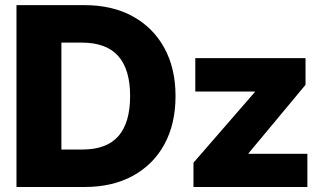

<svg xmlns="http://www.w3.org/2000/svg" viewBox="-20 -748 1297 768"><path d="M317.9 0H45.9V-727.5H317.4Q428.7 -727.5 510.5 -682.9Q592.3 -638.2 637.2 -556.4Q682.1 -474.6 682.1 -363.8Q682.1 -252.4 637.7 -170.9Q593.3 -89.4 511.5 -44.7Q429.7 0 317.9 0ZM225.6 -149.9H309.1Q407.2 -149.9 453.9 -203.9Q500.5 -257.8 500.5 -363.8Q500.5 -470.2 452.9 -523.9Q405.3 -577.6 306.2 -577.6H225.6ZM753.9 0V-97.2L999.5 -379.9V-381.8H761.2V-515.6H1202.1V-408.7L974.1 -134.8V-132.8H1209.5V0Z"/></svg>

Font: Inter Display Extra Bold
Style: Regular
Weight: 800
Designer: Rasmus Andersson
Foundry: rsms
Version: Version 4.000;git-4fc901f